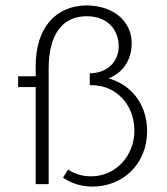

<svg xmlns="http://www.w3.org/2000/svg" viewBox="-20 -681 617 710"><path d="M112 -437V-399H47V-359H112V0H160V-427C160 -546 205 -621 301 -621C380 -621 419 -568 419 -510C419 -449 372 -410 312 -410V-366H317C409 -367 477 -294 477 -198C477 -106 409 -29 317 -29C286 -29 257 -37 232 -54L213 -24C239 -6 276 9 322 9C435 9 524 -75 524 -196C524 -297 464 -368 382 -391C435 -413 467 -459 467 -522C467 -592 412 -660 299 -661C186 -659 112 -579 112 -437Z"/></svg>

Font: Sulaf Light
Style: Regular
Weight: 300
Designer: Bandar Raffah (Arabic) and Santiago Orozco (Latin)
Foundry: Caramella and Typemade
Version: Version 1.005;PS 001.005;hotconv 1.0.88;makeotf.lib2.5.64775